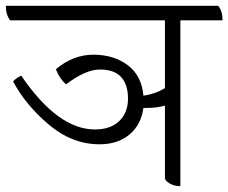

<svg xmlns="http://www.w3.org/2000/svg" viewBox="-45 -620 785 660"><path d="M720 -550H575V20Q554 20 538 10.5Q522 1 522 -8V-257Q493 -249 463 -249H448Q440 -191 400 -157.5Q360 -124 297 -124Q203 -124 123 -191.5Q43 -259 0 -340Q9 -351 28 -360Q154 -175 281 -175Q335 -175 365 -204Q395 -233 395 -281Q395 -329 371.5 -355Q348 -381 298.5 -381Q249 -381 182 -330Q160 -349 147 -382Q206 -432 276 -432Q346 -432 394 -396Q442 -360 448 -291Q489 -297 522 -317V-550H-10Q-25 -569 -25 -600H705Q720 -582 720 -550Z"/></svg>

Font: Karma Light
Style: Regular
Weight: 300
Designer: Joana Correia
Foundry: Indian Type Foundry
Version: Version 1.202;PS 1.0;hotconv 1.0.78;makeotf.lib2.5.61930; tt